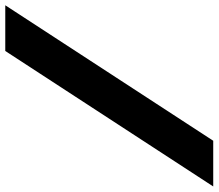

<svg xmlns="http://www.w3.org/2000/svg" viewBox="-104 -660 809 710"><g transform="rotate(-90 300.0 -305.5)"><path d="M635 -690 134 79H-35L466 -690Z"/></g></svg>

Font: Exo 2 Black
Style: Italic
Weight: 900
Italic angle: -8°
Designer: Natanael Gama
Foundry: Natanael Gama
Version: Version 2.010